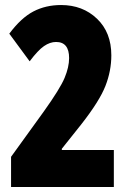

<svg xmlns="http://www.w3.org/2000/svg" viewBox="-20 -744 526 764"><path d="M433 -147H226V-152L304 -250Q376 -342 399.5 -402Q423 -462 423 -524Q423 -615 366 -669.5Q309 -724 223 -724Q162 -724 113 -698.5Q64 -673 17 -610L98 -500Q131 -544 155 -560.5Q179 -577 203 -577Q255 -577 255 -513Q255 -477 237 -434Q219 -391 154 -300L24 -120V0H433Z"/></svg>

Font: Noto Sans Display Condensed Black
Style: Regular
Weight: 900
Width: 3
Designer: Monotype Design team
Foundry: Monotype Imaging Inc.
Version: 1.000